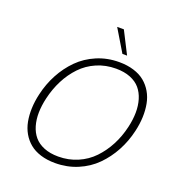

<svg xmlns="http://www.w3.org/2000/svg" viewBox="-156 -1021 1074 1156"><g transform="rotate(20 381.0 -443.0)"><path d="M482.4 -749.5 397 -891.6H439.9L512.2 -749.5ZM325.2 6.8Q273.4 6.8 231.7 -6.3Q189.9 -19.5 161.4 -43.2Q132.8 -66.9 114 -99.6Q95.2 -132.3 87.6 -172.1Q80.1 -211.9 81.8 -256.6Q83.5 -301.3 94.7 -349.1Q110.8 -419.9 144 -481.9Q177.2 -543.9 225.3 -592.3Q273.4 -640.6 339.6 -668.7Q405.8 -696.8 481.9 -696.8Q534.2 -696.8 576.4 -683.6Q618.7 -670.4 647.2 -646.7Q675.8 -623 694.8 -590.3Q713.9 -557.6 721.4 -517.8Q729 -478 727.3 -433.3Q725.6 -388.7 714.4 -340.8Q698.2 -270 664.8 -208Q631.3 -146 583.3 -97.7Q535.2 -49.3 468.5 -21.2Q401.9 6.8 325.2 6.8ZM329.6 -36.6Q396 -36.6 453.1 -61.3Q510.3 -85.9 551.8 -129.4Q593.3 -172.9 622.3 -228.3Q651.4 -283.7 666.5 -349.1Q678.2 -399.4 678.7 -444.1Q679.2 -488.8 667.7 -527.3Q656.2 -565.9 632.8 -593.8Q609.4 -621.6 569.8 -637.5Q530.3 -653.3 477.5 -653.3Q411.6 -653.3 354.5 -628.7Q297.4 -604 256.1 -560.5Q214.8 -517.1 186.3 -461.4Q157.7 -405.8 142.6 -340.8Q130.9 -290.5 130.1 -245.8Q129.4 -201.2 140.6 -162.6Q151.9 -124 175.3 -96.2Q198.7 -68.4 238 -52.5Q277.3 -36.6 329.6 -36.6Z"/></g></svg>

Font: HK Grotesk Light Legacy Italic
Style: Regular
Weight: 300
Italic angle: -13°
Designer: Alfredo Marco Pradil
Foundry: Hanken Design Co.
Version: Version 2.022;PS 002.022;hotconv 1.0.88;makeotf.lib2.5.64775